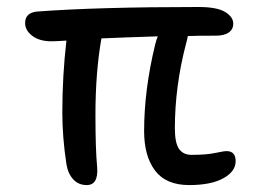

<svg xmlns="http://www.w3.org/2000/svg" viewBox="-20 -518 740 549"><path d="M228 11.2Q204.6 11.2 189.5 -5.1Q174.3 -21.5 169.9 -48.8Q158.2 -126.5 158.2 -195.8Q158.2 -299.8 169.9 -401.9Q137.7 -399.9 127 -399.9Q92.8 -399.9 72.3 -415.5Q51.8 -431.2 51.8 -452.1Q51.8 -481 85 -484.9Q258.8 -498 547.9 -498Q600.1 -498 623.5 -483.9Q647 -469.7 647 -450.2Q647 -434.1 634 -425Q621.1 -416 597.2 -416Q542 -416 517.1 -415Q515.6 -405.8 512.2 -394Q480 -271.5 480 -150.9Q480 -109.4 491.9 -92.3Q503.9 -75.2 527.8 -75.2Q570.3 -75.2 595.2 -80.6Q620.1 -85.9 627.9 -85.9Q653.8 -85.9 653.8 -57.1Q653.8 -27.8 618.7 -8.3Q583.5 11.2 521 11.2Q454.6 11.2 423.3 -30.3Q392.1 -71.8 392.1 -143.1Q392.1 -261.2 423.8 -391.1Q427.2 -405.3 431.2 -414.1Q336.9 -411.1 270 -408.2Q252.9 -311 252.9 -189Q252.9 -91.3 257.8 -40Q261.7 11.2 228 11.2Z"/></svg>

Font: Shantell Sans Normal
Style: Regular
Weight: 400
Designer: Stephen Nixon, Anya Danilova, Shantell Martin
Foundry: Arrow Type
Version: Version 1.006;[559af2be0]